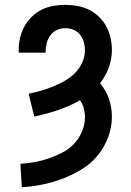

<svg xmlns="http://www.w3.org/2000/svg" viewBox="-20 -548 540 791"><path d="M70 223 64 127Q94 125 124 119.5Q154 114 182.5 104Q211 94 238 80Q265 66 285.5 44Q306 22 318 -6.5Q330 -35 330 -66Q330 -84 325 -102.5Q320 -121 309 -135Q266 -110 218 -94Q170 -78 121 -68L98 -162Q124 -167 149.5 -174.5Q175 -182 199.5 -192Q224 -202 247 -215Q270 -228 288.5 -246.5Q307 -265 318.5 -290Q330 -315 330 -341Q330 -358 325 -375Q320 -392 309.5 -405.5Q299 -419 282.5 -425.5Q266 -432 249 -432Q231 -432 214.5 -424.5Q198 -417 187.5 -402.5Q177 -388 172.5 -370.5Q168 -353 168 -336V-331H57V-340Q57 -366 62.5 -391Q68 -416 80 -438Q92 -460 110 -478Q128 -496 150.5 -507.5Q173 -519 198.5 -523.5Q224 -528 249 -528Q274 -528 299 -523.5Q324 -519 346.5 -508Q369 -497 387.5 -479Q406 -461 418 -439Q430 -417 435.5 -392Q441 -367 441 -342Q441 -305 428 -269.5Q415 -234 392 -205Q404 -191 413.5 -174.5Q423 -158 429 -140.5Q435 -123 438 -104.5Q441 -86 441 -67Q441 -24 425.5 17.5Q410 59 382.5 92.5Q355 126 317.5 149Q280 172 239.5 187.5Q199 203 156 212Q113 221 70 223Z"/></svg>

Font: Moesevka
Style: Bold
Weight: 700
Monospace: yes
Designer: Belleve Invis
Foundry: Belleve Invis
Version: Version 32.5.0; ttfautohint (v1.8.4)